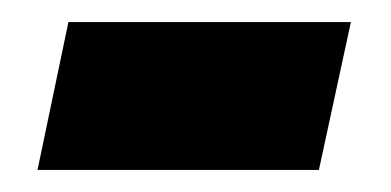

<svg xmlns="http://www.w3.org/2000/svg" viewBox="-20 -355 354 174"><path d="M14 -201H269L298 -335H42Z"/></svg>

Font: Noto Sans SemiCondensed ExtraBold
Style: Italic
Weight: 800
Width: 4
Italic angle: -12°
Designer: Monotype Design Team
Foundry: Monotype Imaging Inc.
Version: Version 2.013